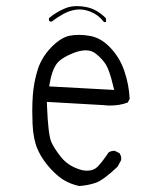

<svg xmlns="http://www.w3.org/2000/svg" viewBox="-20 -641 540 642"><path d="M245.1 -609.4Q263.7 -609.4 283.2 -601.6Q309.1 -591.3 326.7 -568.4L328.6 -566.9Q329.1 -566.9 330.1 -566.9Q331.1 -566.9 332.5 -567.4L335 -568.8L334 -580.1Q303.2 -611.3 266.6 -617.7Q251.5 -620.6 238.3 -620.6Q216.8 -620.6 200.7 -614.3Q169.9 -602.1 144.5 -581.1L143.6 -579.1Q143.6 -578.1 143.6 -575.9Q143.6 -573.7 144.5 -570.8L149.9 -568.4L152.8 -568.8Q194.3 -600.1 222.7 -606.4Q233.9 -609.4 245.1 -609.4ZM266.6 -472.7Q287.1 -472.7 301.3 -460.9Q323.7 -442.4 334.5 -424.3Q340.3 -414.6 345.9 -398.4Q351.6 -382.3 357.4 -357.9L361.8 -340.3L144.5 -352.1L147 -366.7Q153.3 -402.3 166.5 -423.3Q180.7 -446.3 226.1 -463.9Q248.5 -472.7 266.6 -472.7ZM280.3 -521Q261.2 -524.4 244.1 -524.4Q227.1 -524.4 212.4 -521.5Q182.6 -515.1 150.9 -482.2Q119.1 -449.2 106.2 -408.4Q93.3 -367.7 89.8 -323.2Q87.9 -296.9 87.9 -268.6Q87.9 -248 88.9 -226.1Q91.3 -175.8 105 -143.6Q122.1 -103.5 158.2 -67.4Q176.8 -48.8 194.8 -38.1Q218.8 -24.4 245.1 -19Q274.4 -21 300 -29.8Q325.7 -38.6 373 -83.5L384.8 -105Q385.3 -107.9 385.3 -109.6Q385.3 -111.3 385.3 -112.5Q385.3 -113.8 385 -115.5Q384.8 -117.2 384.3 -118.7Q383.8 -120.1 383.3 -121.3Q382.8 -122.6 382.3 -124Q381.3 -126.5 379.4 -128.9L364.7 -136.2Q363.3 -136.7 362.3 -136.7Q350.6 -136.7 342.8 -130.9Q321.3 -98.6 305.7 -83Q293 -70.3 271.5 -70.3Q257.8 -70.3 244.1 -75.2Q207 -87.4 184.1 -115.7Q162.6 -142.6 151.9 -165.5Q141.1 -189.5 137.2 -285.6L136.7 -300.3L324.7 -289.6Q337.4 -288.1 348.1 -288.1Q380.9 -288.1 407.2 -298.3L413.6 -310.5Q411.1 -359.4 395.5 -404.3Q379.4 -451.2 345.2 -485.4Q315.4 -515.1 280.3 -521Z"/></svg>

Font: NaikaiFont
Style: ExtraLight
Weight: 200
Version: Version 1.89